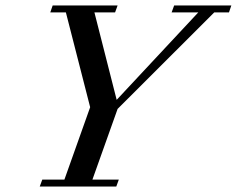

<svg xmlns="http://www.w3.org/2000/svg" viewBox="-20 -683 867 703"><path d="M125.5 0 134.8 -25.4H215.8L310.1 -290.5L221.2 -637.7H164.1L172.9 -663.1H410.6L401.4 -637.7H325.7L407.2 -317.4L706.1 -637.7H608.4L617.7 -663.1H827.1L818.4 -637.7H764.6L410.6 -284.2L318.4 -25.4H415L405.8 0Z"/></svg>

Font: Elstob 18pt Medium
Style: Italic
Weight: 500
Italic angle: -20°
Designer: Peter S. Baker
Version: Version 1.015